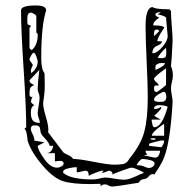

<svg xmlns="http://www.w3.org/2000/svg" viewBox="-20 -678 707 703"><path d="M348 -5Q341 -5 328.5 -4.5Q316 -4 311 -4Q244 -4 210 -15Q176 -26 138 -70Q95 -119 81 -163L80 -174Q79 -184 76.5 -194Q74 -204 69 -206Q70 -206 76 -212Q76 -282 66.5 -425.5Q57 -569 57 -640Q57 -658 111 -658Q149 -658 149 -640Q131 -585 131 -466Q131 -424 143 -410Q143 -406 143.5 -388Q144 -370 144 -367Q144 -341 141 -323Q138 -305 138 -299Q138 -284 147.5 -252Q157 -220 157 -205Q157 -197 156 -194L212 -120Q215 -117 229 -110.5Q243 -104 248 -96Q270 -96 323 -85.5Q376 -75 400 -75Q423 -75 434.5 -78.5Q446 -82 453 -96Q496 -148 508.5 -196.5Q521 -245 521 -320Q521 -368 517 -453Q513 -538 513 -582Q513 -652 539 -652Q548 -644 600 -644L606 -638Q606 -618 609 -582Q612 -546 612 -528Q609 -462 606 -435Q613 -422 613 -400Q613 -392 609.5 -378Q606 -364 606 -355Q606 -346 609 -330Q612 -314 612 -305Q603 -144 575 -88Q571 -80 564.5 -69Q558 -58 551.5 -49Q545 -40 545 -39Q536 -44 526 -34Q518 -23 506 -22Q494 -21 488 -9Q404 5 390 5Q383 5 377 1Q371 -3 365 -3Q355 -3 348 4ZM212 -45Q239 -21 320 -21Q332 -21 345 -24.5Q358 -28 365 -28Q376 -28 398.5 -24Q421 -20 433 -20Q451 -20 474 -31Q497 -42 507 -45Q505 -48 487.5 -56Q470 -64 461 -64Q456 -64 426 -53Q396 -42 391 -39Q391 -40 392 -42Q392 -46 388 -49.5Q384 -53 381 -53Q376 -53 368 -49Q360 -45 353 -45L359 -53H353Q350 -53 330 -45.5Q310 -38 305 -34Q305 -53 294 -53Q289 -53 278 -50Q267 -47 261 -47V-66Q248 -66 229.5 -61.5Q211 -57 211 -49Q212 -46 212 -45ZM118 -144Q118 -131 141 -97.5Q164 -64 189 -64Q196 -64 204.5 -68.5Q213 -73 213 -80Q213 -89 198 -89Q194 -89 188 -88L181 -87V-117H149Q160 -117 167 -125Q174 -133 174 -144H162Q159 -156 146.5 -169Q134 -182 131 -188Q128 -193 127.5 -202Q127 -211 123 -215Q119 -219 106 -219Q93 -219 93 -206Q93 -199 99.5 -186.5Q106 -174 106 -163Q108 -163 124.5 -160Q141 -157 143 -157ZM481 -73Q499 -73 508.5 -68Q518 -63 526 -63Q533 -63 539.5 -68Q546 -73 546 -80Q546 -88 529 -92Q512 -96 501 -96Q497 -96 489 -87Q481 -78 481 -73ZM507 -108Q516 -108 528.5 -104.5Q541 -101 549 -101Q557 -101 561.5 -109.5Q566 -118 566 -126H513Q513 -117 520 -113ZM526 -144 569 -139Q572 -139 576.5 -147Q581 -155 581 -163L573 -164Q570 -164 548 -158.5Q526 -153 526 -151ZM550 -169Q550 -172 541 -172Q531 -172 531 -169Q534 -166 541 -166Q548 -166 550 -169ZM581 -225Q536 -195 536 -181H581ZM569 -240H535L536 -232Q537 -225 539 -218.5Q541 -212 545 -212Q573 -212 594 -287Q582 -293 562 -293Q544 -293 544 -279Q561 -279 569 -287L570 -283H571Q571 -281 561.5 -270.5Q552 -260 545 -255Q547 -251 569 -240ZM93 -266Q93 -246 100 -237Q107 -228 126 -228Q126 -234 122 -245Q118 -256 118 -262Q118 -272 121.5 -291Q125 -310 125 -319Q125 -329 121.5 -337Q118 -345 118 -353Q118 -372 124 -422L88 -384Q88 -372 106 -367Q94 -362 91 -356Q88 -350 88 -334Q88 -323 95 -323Q98 -323 100 -324Q98 -322 97 -320Q96 -318 95.5 -315.5Q95 -313 94.5 -311.5Q94 -310 94 -309L93 -308Q93 -300 106 -293Q93 -288 93 -266ZM544 -314Q544 -305 563 -305Q572 -305 576.5 -305.5Q581 -306 585 -310.5Q589 -315 589 -323Q589 -342 578 -342L570 -338Q561 -334 552.5 -327Q544 -320 544 -314ZM544 -354Q544 -341 553 -341Q556 -341 572 -353.5Q588 -366 588 -367V-428Q544 -397 544 -389Q544 -384 552.5 -377Q561 -370 561 -365Q560 -365 556 -365Q552 -365 551 -365Q550 -365 547.5 -364Q545 -363 544.5 -360.5Q544 -358 544 -354ZM100 -441Q100 -438 96.5 -431Q93 -424 93 -419Q93 -418 94 -414V-410Q118 -428 118 -453Q118 -458 113 -471.5Q108 -485 103 -485Q100 -485 94 -475Q88 -465 88 -459Q88 -458 94 -450Q100 -442 100 -441ZM584 -447Q583 -447 579.5 -447Q576 -447 574.5 -447Q573 -447 569.5 -447Q566 -447 564 -446.5Q562 -446 559.5 -445Q557 -444 555.5 -443Q554 -442 552 -440.5Q550 -439 549.5 -436.5Q549 -434 549 -431Q549 -423 550 -422Q584 -437 584 -447ZM588 -503Q568 -486 557 -466Q558 -466 564 -466L569 -465Q582 -465 585.5 -469Q589 -473 589 -487Q589 -488 588.5 -494.5Q588 -501 588 -503ZM573 -527Q573 -517 555.5 -510.5Q538 -504 538 -483Q555 -483 574.5 -506Q594 -529 594 -546L588 -613Q588 -618 557 -626L569 -632Q564 -633 563 -633Q549 -633 549 -623Q549 -620 563 -613Q541 -600 541 -585Q581 -585 581 -576L568 -556Q556 -535 556 -527ZM88 -576V-503Q88 -500 91.5 -497.5Q95 -495 97 -495Q118 -514 118 -549Q118 -558 113 -558V-619Q113 -621 108.5 -624.5Q104 -628 99 -630L94 -632Q80 -632 80 -612Q80 -589 81 -589L94 -583ZM557 -570Q548 -570 546 -566.5Q544 -563 544 -555Q544 -547 545 -546L563 -564Q563 -565 560.5 -567.5Q558 -570 557 -570Z"/></svg>

Font: CabinSketch
Style: Regular
Weight: 400
Designer: Pablo Impallari
Foundry: Pablo Impallari. www.impallari.com Igino Marini. www.ikern.com
Version: Version 1.002